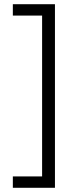

<svg xmlns="http://www.w3.org/2000/svg" viewBox="-20 -769 362 912"><path d="M41 -695V-749H241V123H41V69H180V-695Z"/></svg>

Font: Titillium Web[RUS by Daymarius]
Style: Regular
Weight: 300
Designer: Cyrillization by Daymarius
Foundry: Cyrillization by Daymarius
Version: Version 1.002 September 12, 2018